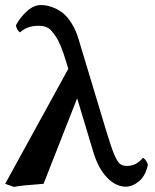

<svg xmlns="http://www.w3.org/2000/svg" viewBox="-28 -718 604 750"><path d="M549.8 -75.2C543.6 -90.8 536.9 -99.4 529.8 -101.1C512.9 -80.2 492.2 -69.8 467.8 -69.8C456.1 -69.8 446.8 -72.8 439.9 -78.6C433.1 -84.5 425.5 -97.3 417 -117.2C409.2 -136.4 398.4 -168.6 384.8 -213.9L277.8 -568.8C271 -591 262.2 -610.4 251.5 -627.2C240.7 -644 230.1 -656.7 219.5 -665.5C208.9 -674.3 197.4 -681.3 185.1 -686.5C172.7 -691.7 162.4 -695 154.3 -696.3C146.2 -697.6 138.3 -698.2 130.9 -698.2C113 -698.2 95.1 -690.2 77.1 -674.1C59.2 -658 44.9 -639.6 34.2 -619.1C35.2 -612.6 37.3 -606.8 40.5 -601.6C43.8 -596.4 47.2 -593.1 50.8 -591.8C68.7 -608.7 92.4 -617.2 122.1 -617.2C128.3 -617.2 133.3 -616.9 137.2 -616.5C141.1 -616 146.4 -614.5 153.1 -612.1C159.7 -609.6 165.9 -605.4 171.4 -599.4C176.9 -593.3 183 -585.4 189.7 -575.7C196.4 -565.9 203.1 -552.7 210 -536.1C216.8 -519.5 223.5 -500.2 230 -478L238.8 -449.2L-7.8 0L26.9 12.2C40.9 8.6 79.3 4.6 142.1 0L273.4 -334L335.9 -126C349.3 -81.4 367.5 -47.4 390.6 -23.9C413.4 -0.5 437.8 11.2 463.9 11.2C481.1 11.2 498.3 4.1 515.4 -10.3C532.5 -24.6 543.9 -46.2 549.8 -75.2Z"/></svg>

Font: Linux Biolinum G
Style: Bold
Weight: 700
Designer: Philipp H. Poll
Foundry: Philipp H. Poll
Version: Version 1.1.0